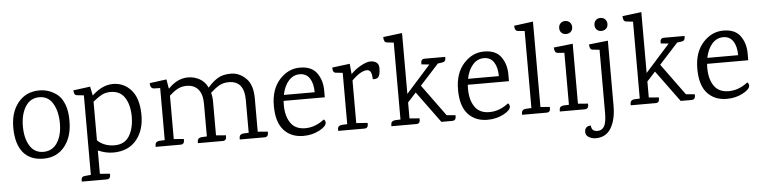

<svg xmlns="http://www.w3.org/2000/svg" viewBox="-51 -965 5777 1458"><g transform="rotate(-5 2837.5 -236.0)"><path d="M255.5 -452.5Q187 -452 150 -393Q113 -334 113 -242.5Q113 -151 149 -93.5Q185 -36 253 -36.5Q321 -37 358 -94Q395 -151 395 -241.5Q395 -332 359.5 -392.5Q324 -453 255.5 -452.5ZM261 -504Q337 -504 398 -456Q430 -430 449.5 -380Q469 -330 469 -260Q471 -136 411 -60.5Q351 15 249 15Q147 15 94 -49Q41 -113 39.5 -234Q38 -355 98.5 -429.5Q159 -504 261 -504Z M662 -430Q740 -504 822 -504Q904 -504 959.5 -442.5Q1015 -381 1017.5 -258.5Q1020 -136 957 -60.5Q894 15 780 15Q723 15 664 -11V167L740 173Q744 214 712 214H522V206Q522 182 536 176Q544 173 595 169V-437L542 -443Q519 -445 519 -482L648 -499ZM664 -88Q716 -39 794 -39Q872 -39 907.5 -98Q943 -157 943 -245Q943 -333 907.5 -389Q872 -445 798 -445Q761 -445 732 -430Q703 -415 664 -383Z M1934 0H1745V-8Q1745 -32 1759 -38Q1766 -42 1776 -43L1817 -45V-295Q1817 -441 1699 -441Q1658 -441 1627 -423.5Q1596 -406 1559 -372Q1568 -344 1568 -301V-47L1643 -41Q1647 0 1616 0H1426V-8Q1426 -32 1440 -38Q1447 -42 1457 -43L1498 -45V-295Q1498 -367 1466.5 -404Q1435 -441 1379 -441Q1340 -441 1310 -425Q1280 -409 1246 -378V-47L1322 -41Q1326 0 1294 0H1104V-8Q1104 -32 1118 -38Q1125 -42 1135 -43L1177 -45V-442L1133 -443Q1101 -443 1101 -486L1230 -503L1242 -433H1245Q1312 -504 1395 -504Q1440 -504 1481 -482Q1522 -460 1544 -413Q1579 -454 1618.5 -479Q1658 -504 1721 -504Q1784 -504 1835 -455Q1886 -406 1886 -301V-47L1962 -41Q1966 0 1934 0Z M2416 -263H2102Q2101 -253 2101 -232Q2101 -147 2137 -94.5Q2173 -42 2249 -42Q2325 -42 2394 -96Q2406 -86 2406 -71Q2406 -43 2351.5 -14Q2297 15 2229 15Q2136 15 2080.5 -46Q2025 -107 2025 -232Q2025 -357 2091 -430.5Q2157 -504 2247 -504Q2337 -504 2377 -447Q2417 -390 2416 -311ZM2343 -308Q2343 -375 2317 -414.5Q2291 -454 2241.5 -454Q2192 -454 2157 -415Q2122 -376 2108 -308Z M2849 -448Q2849 -396 2832 -377Q2819 -366 2791 -368Q2791 -440 2753 -440Q2705 -440 2637 -372V-47L2723 -41Q2727 0 2695 0H2495V-8Q2495 -32 2509 -38Q2516 -42 2526 -43L2568 -45V-436L2514 -442Q2492 -444 2492 -483L2627 -500L2634 -423H2637Q2667 -455 2711.5 -479.5Q2756 -504 2784.5 -504Q2813 -504 2831 -490.5Q2849 -477 2849 -448Z M3197 -489H3354V-482Q3354 -458 3340 -452Q3333 -448 3294 -444L3151 -287L3326 -47L3393 -41Q3397 0 3364 0H3282L3107 -239L3043 -169V-47L3119 -41Q3123 0 3092 0H2901V-8Q2901 -32 2915 -38Q2922 -42 2932 -43L2974 -45V-631L2922 -637Q2898 -639 2898 -680L3043 -698V-234L3229 -442L3169 -448Q3165 -489 3197 -489Z M3820 -263H3506Q3505 -253 3505 -232Q3505 -147 3541 -94.5Q3577 -42 3653 -42Q3729 -42 3798 -96Q3810 -86 3810 -71Q3810 -43 3755.5 -14Q3701 15 3633 15Q3540 15 3484.5 -46Q3429 -107 3429 -232Q3429 -357 3495 -430.5Q3561 -504 3651 -504Q3741 -504 3781 -447Q3821 -390 3820 -311ZM3747 -308Q3747 -375 3721 -414.5Q3695 -454 3645.5 -454Q3596 -454 3561 -415Q3526 -376 3512 -308Z M4085 0H3897V-8Q3897 -40 3929 -43L3972 -45V-632L3920 -637Q3896 -640 3896 -679L4041 -698V-47L4112 -41Q4116 0 4085 0Z M4375 0H4185V-8Q4185 -32 4199 -38Q4206 -42 4216 -43L4258 -45V-441L4206 -445Q4182 -448 4182 -488L4327 -504V-47L4403 -41Q4407 0 4375 0ZM4320 -595.5Q4306 -582 4284 -582Q4262 -582 4248.5 -595.5Q4235 -609 4235 -631Q4235 -653 4248.5 -667Q4262 -681 4284 -681Q4306 -681 4320 -667Q4334 -653 4334 -631Q4334 -609 4320 -595.5Z M4517.5 -667Q4531 -681 4553 -681Q4575 -681 4589 -667Q4603 -653 4603 -631Q4603 -609 4589 -595.5Q4575 -582 4553 -582Q4531 -582 4517.5 -595.5Q4504 -609 4504 -631Q4504 -653 4517.5 -667ZM4595 -9Q4595 97 4556.5 161.5Q4518 226 4440 226Q4411 226 4387 212Q4363 198 4363 173.5Q4363 149 4376 137.5Q4389 126 4410 127Q4412 172 4457 172Q4491 172 4508.5 143Q4526 114 4526 40V-441L4473 -446Q4450 -449 4450 -488L4595 -504Z M5021 -489H5178V-482Q5178 -458 5164 -452Q5157 -448 5118 -444L4975 -287L5150 -47L5217 -41Q5221 0 5188 0H5106L4931 -239L4867 -169V-47L4943 -41Q4947 0 4916 0H4725V-8Q4725 -32 4739 -38Q4746 -42 4756 -43L4798 -45V-631L4746 -637Q4722 -639 4722 -680L4867 -698V-234L5053 -442L4993 -448Q4989 -489 5021 -489Z M5644 -263H5330Q5329 -253 5329 -232Q5329 -147 5365 -94.5Q5401 -42 5477 -42Q5553 -42 5622 -96Q5634 -86 5634 -71Q5634 -43 5579.5 -14Q5525 15 5457 15Q5364 15 5308.5 -46Q5253 -107 5253 -232Q5253 -357 5319 -430.5Q5385 -504 5475 -504Q5565 -504 5605 -447Q5645 -390 5644 -311ZM5571 -308Q5571 -375 5545 -414.5Q5519 -454 5469.5 -454Q5420 -454 5385 -415Q5350 -376 5336 -308Z"/></g></svg>

Font: Karma
Style: Regular
Weight: 400
Designer: Joana Correia
Foundry: Indian Type Foundry
Version: Version 1.202;PS 1.0;hotconv 1.0.78;makeotf.lib2.5.61930; tt